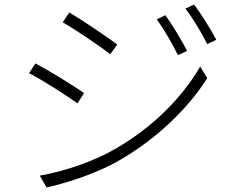

<svg xmlns="http://www.w3.org/2000/svg" viewBox="-20 -801 1040 845"><path d="M708 -734 670 -716C700 -675 741 -605 763 -558L803 -577C779 -626 732 -701 708 -734ZM834 -781 796 -763C828 -722 869 -654 892 -607L932 -626C907 -674 859 -749 834 -781ZM285 -746 256 -703C310 -672 422 -597 465 -562L496 -605C458 -634 340 -714 285 -746ZM155 -28 185 24C280 3 415 -41 515 -101C673 -194 809 -325 892 -457L861 -508C779 -368 652 -241 488 -146C391 -90 264 -47 155 -28ZM136 -522 108 -479C165 -450 276 -379 321 -346L350 -391C312 -419 191 -493 136 -522Z"/></svg>

Font: Noto Sans KR Light
Style: Regular
Weight: 300
Designer: Ryoko NISHIZUKA 西塚涼子 (kana, bopomofo & ideographs); Paul D. Hunt (Latin, Greek & Cyrillic); Sandoll Communications 산돌커뮤니
Foundry: Adobe
Version: Version 2.004;hotconv 1.0.118;makeotfexe 2.5.65603